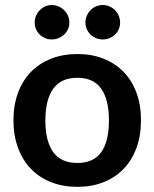

<svg xmlns="http://www.w3.org/2000/svg" viewBox="-20 -736 614 764"><path d="M288 -521Q345 -521 391.8 -502.5Q438.5 -484 471.8 -450Q505 -416 523 -367Q541 -318 541 -257.5Q541 -196.5 523 -147.5Q505 -98.5 471.8 -64Q438.5 -29.5 391.8 -11Q345 7.5 288 7.5Q230.5 7.5 183.5 -11Q136.5 -29.5 103.2 -64Q70 -98.5 51.8 -147.5Q33.5 -196.5 33.5 -257.5Q33.5 -318 51.8 -367Q70 -416 103.2 -450Q136.5 -484 183.5 -502.5Q230.5 -521 288 -521ZM288 -87.5Q352 -87.5 382.8 -130.5Q413.5 -173.5 413.5 -256.5Q413.5 -339.5 382.8 -383Q352 -426.5 288 -426.5Q223 -426.5 191.8 -382.8Q160.5 -339 160.5 -256.5Q160.5 -174 191.8 -130.8Q223 -87.5 288 -87.5ZM256 -646Q256 -632 250.5 -619.8Q245 -607.5 235.2 -598.5Q225.5 -589.5 212.8 -584.2Q200 -579 185.5 -579Q172 -579 159.8 -584.2Q147.5 -589.5 138.2 -598.5Q129 -607.5 123.5 -619.8Q118 -632 118 -646Q118 -660.5 123.5 -673.2Q129 -686 138.2 -695.5Q147.5 -705 159.8 -710.5Q172 -716 185.5 -716Q200 -716 212.8 -710.5Q225.5 -705 235.2 -695.5Q245 -686 250.5 -673.2Q256 -660.5 256 -646ZM458 -646Q458 -632 452.5 -619.8Q447 -607.5 437.8 -598.5Q428.5 -589.5 415.8 -584.2Q403 -579 388.5 -579Q374.5 -579 362 -584.2Q349.5 -589.5 340.2 -598.5Q331 -607.5 325.5 -619.8Q320 -632 320 -646Q320 -660.5 325.5 -673.2Q331 -686 340.2 -695.5Q349.5 -705 362 -710.5Q374.5 -716 388.5 -716Q403 -716 415.8 -710.5Q428.5 -705 437.8 -695.5Q447 -686 452.5 -673.2Q458 -660.5 458 -646Z"/></svg>

Font: Lato 2
Style: Bold
Weight: 700
Designer: Lukasz Dziedzic with Adam Twardoch and Botio Nikoltchev
Foundry: tyPoland Lukasz Dziedzic
Version: Version 2.015; 2015-08-06; http://www.latofonts.com/